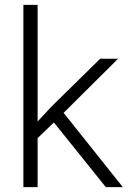

<svg xmlns="http://www.w3.org/2000/svg" viewBox="-20 -770 530 790"><path d="M201.7 -266.1 134.8 -201.7V0H76.2V-750H134.8V-270L189.9 -329.6L392.1 -528.3H465.8L241.7 -305.7L485.4 0H415.5Z"/></svg>

Font: Shabnam Thin FD
Style: Thin-FD
Weight: 100
Foundry: DejaVu fonts team - Redesigned by Saber Rastikerdar - Based on Vazir font
Version: Version 5.0.0